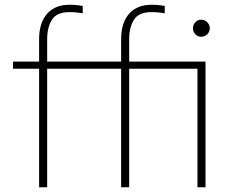

<svg xmlns="http://www.w3.org/2000/svg" viewBox="-20 -790 978 810"><path d="M486 -500H35V-530H486ZM179 0H145V-626Q145 -655 152 -681Q159 -707 174.5 -727Q190 -747 214.5 -758.5Q239 -770 274 -770Q294 -770 311.5 -767.5Q329 -765 329 -765V-734Q329 -734 311.5 -736.5Q294 -739 274 -739Q219 -739 199 -706.5Q179 -674 179 -626ZM319 -500H35V-530H319ZM525 0H491V-626Q491 -655 498 -681Q505 -707 520.5 -727Q536 -747 560.5 -758.5Q585 -770 620 -770Q640 -770 657.5 -767.5Q675 -765 675 -765V-734Q675 -734 657.5 -736.5Q640 -739 620 -739Q565 -739 545 -706.5Q525 -674 525 -626ZM665 -500H381V-530H665ZM832 -500H381V-530H832ZM525 0H491V-626Q491 -655 498 -681Q505 -707 520.5 -727Q536 -747 560.5 -758.5Q585 -770 620 -770Q640 -770 657.5 -767.5Q675 -765 675 -765V-734Q675 -734 657.5 -736.5Q640 -739 620 -739Q565 -739 545 -706.5Q525 -674 525 -626ZM665 -500H381V-530H665ZM847 0H813V-530H847ZM829 -635Q814 -635 804 -645.5Q794 -656 794 -671Q794 -685 804 -696Q814 -707 829 -707Q844 -707 854.5 -696Q865 -685 865 -671Q865 -656 854.5 -645.5Q844 -635 829 -635Z"/></svg>

Font: Be Vietnam Pro Variable Thin
Style: Regular
Weight: 100
Designer: Lam Bao, Tony Le, Vietanh Nguyen
Foundry: Yellow Type Foundry
Version: Version 1.002